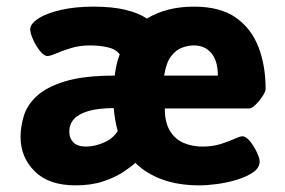

<svg xmlns="http://www.w3.org/2000/svg" viewBox="-20 -551 859 579"><path d="M208 8Q127 8 84.5 -34.5Q42 -77 42 -138Q42 -168 51.5 -200.5Q61 -233 90 -260.5Q119 -288 175.5 -305.5Q232 -323 326 -323Q330 -358 341 -387Q329 -403 304.5 -408.5Q280 -414 251 -414Q220 -414 194 -406Q168 -398 149.5 -390Q131 -382 123 -382Q113 -382 100.5 -397.5Q88 -413 79.5 -432.5Q71 -452 71 -462Q71 -479 95.5 -495Q120 -511 163.5 -521Q207 -531 262 -531Q318 -531 358 -521.5Q398 -512 423 -495Q482 -531 565 -531Q644 -531 691 -498Q738 -465 759.5 -409Q781 -353 781 -283Q781 -275 771.5 -260.5Q762 -246 750.5 -235Q739 -224 732 -224H477Q477 -181 493 -155.5Q509 -130 535 -119.5Q561 -109 590 -109Q622 -109 646.5 -117Q671 -125 687.5 -132.5Q704 -140 711 -140Q722 -140 734 -125Q746 -110 754.5 -92Q763 -74 763 -64Q763 -45 743.5 -31.5Q724 -18 694.5 -9Q665 0 634.5 4Q604 8 583 8Q517 8 468.5 -10Q420 -28 388 -60Q377 -49 352 -32.5Q327 -16 291 -4Q255 8 208 8ZM239 -109Q265 -109 293 -121Q321 -133 335 -156Q326 -188 323 -225Q278 -225 248 -216.5Q218 -208 203.5 -192.5Q189 -177 189 -153Q189 -134 201.5 -121.5Q214 -109 239 -109ZM475 -323H637Q637 -367 617.5 -390.5Q598 -414 565 -414Q548 -414 529.5 -407.5Q511 -401 496 -381.5Q481 -362 475 -323Z"/></svg>

Font: Asap
Style: Regular
Weight: 400
Designer: Pablo Cosgaya
Foundry: Omnibus-Type
Version: Version 3.001